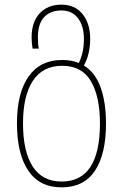

<svg xmlns="http://www.w3.org/2000/svg" viewBox="-20 -566 529 826"><path d="M53 -35Q53 -166 103 -237Q153 -308 247 -308Q288 -308 319 -295Q341 -339 341 -399Q341 -453 316 -487Q291 -521 244 -521Q197 -521 170 -492.5Q143 -464 143 -405Q143 -374 147 -357H120Q116 -383 116 -405Q116 -472 151 -509Q186 -546 244 -546Q303 -546 335.5 -505Q368 -464 368 -400Q368 -333 341 -284Q390 -254 413 -189.5Q436 -125 436 -34Q436 97 388.5 168.5Q341 240 245 240Q150 240 101.5 168Q53 96 53 -35ZM410 -35Q410 -151 371 -217Q332 -283 247 -283Q164 -283 121.5 -218.5Q79 -154 79 -35Q79 85 120.5 150Q162 215 245 215Q410 215 410 -35Z"/></svg>

Font: Noto Sans Georgian Thin Narrow
Style: Regular
Weight: 250
Width: 4
Designer: Monotype Design team
Foundry: Monotype Imaging Inc.
Version: Version 1.000